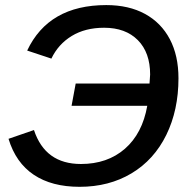

<svg xmlns="http://www.w3.org/2000/svg" viewBox="-20 -718 742 748"><path d="M385.7 -609.9Q312 -609.9 259.5 -577.9Q207 -545.9 180.2 -489.7L85.9 -521Q169.4 -698.2 394 -698.2Q481.9 -698.2 544.9 -663.8Q607.9 -629.4 641.6 -565.4Q675.3 -501.5 675.3 -413.1Q675.3 -289.1 627.9 -192.4Q580.1 -95.2 492.4 -42.7Q404.8 9.8 290 9.8Q181.6 9.8 111.6 -37.1Q41.5 -84 13.2 -177.2L112.3 -211.4Q134.3 -145 179.9 -112.1Q225.6 -79.1 295.4 -79.1Q398.4 -79.1 466.6 -138.4Q534.7 -197.8 553.7 -305.7H258.8L274.9 -392.6H562.5Q563 -401.4 563.7 -410.2Q564.5 -418.9 564.9 -427.7Q564.9 -513.2 517.1 -561.5Q469.2 -609.9 385.7 -609.9Z"/></svg>

Font: Arimo Medium
Style: Italic
Weight: 500
Italic angle: -12°
Designer: Steve Matteson
Foundry: Monotype Imaging Inc.
Version: Version 1.33